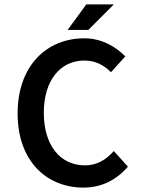

<svg xmlns="http://www.w3.org/2000/svg" viewBox="-20 -840 639 872"><path d="M60 -325C60 -108 192 12 359 12C441 12 508 -22 561 -83L497 -154C460 -113 419 -89 366 -89C254 -89 179 -179 179 -328C179 -475 254 -565 363 -565C414 -565 452 -544 484 -512L549 -584C507 -627 443 -666 363 -666C190 -666 60 -539 60 -325ZM497 -820H372L287 -704H381Z"/></svg>

Font: Source Code Pro Semibold
Style: Regular
Weight: 600
Monospace: yes
Designer: Paul D. Hunt
Foundry: Adobe Systems Incorporated
Version: Version 1.017;PS 1.000;hotconv 1.0.70;makeotf.lib2.5.5900